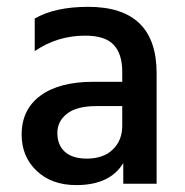

<svg xmlns="http://www.w3.org/2000/svg" viewBox="-20 -535 539 559"><path d="M335.9 -226.1V-168.9Q335.9 -126 308.3 -99.6Q280.8 -73.2 232.9 -73.2Q190.9 -73.2 168.9 -93Q147 -112.8 147 -147.9Q147 -182.1 175.3 -204.1Q203.6 -226.1 259.8 -226.1ZM81.1 -386.2Q147 -431.2 228 -431.2Q286.1 -431.2 311 -404.5Q335.9 -377.9 335.9 -326.2V-296.9H252Q152.8 -296.9 97.9 -256.6Q43 -216.3 43 -143.1Q43 -79.1 86.7 -37.6Q130.4 3.9 202.1 3.9Q299.8 3.9 338.9 -60.1V0H436V-321.8Q436 -515.1 236.8 -515.1Q140.1 -515.1 81.1 -481Z"/></svg>

Font: FAU Chimera Medium
Style: Regular
Weight: 500
Version: Version 1.002;hotconv 1.0.117;makeotfexe 2.5.65602